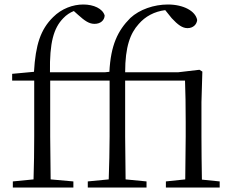

<svg xmlns="http://www.w3.org/2000/svg" viewBox="-20 -833 1040 853"><path d="M802 0H956V-27L877 -35C876 -91 875 -173 875 -227V-379L879 -515L866 -523L772 -512H536C536 -626 559 -685 596 -726C625 -760 666 -782 714 -788L743 -752C770 -723 790 -708 813 -708C838 -708 854 -724 856 -744C849 -784 795 -813 726 -813C664 -813 600 -791 559 -753C503 -697 472 -632 466 -514L447 -512H202C200 -643 218 -708 261 -752C275 -767 291 -777 308 -784L327 -767C357 -740 376 -727 400 -727C427 -727 444 -743 445 -764C436 -795 396 -813 350 -813C304 -813 254 -795 216 -757C160 -702 138 -634 131 -514L34 -505V-475H132V-227C132 -164 131 -99 129 -36L37 -27V0H306V-27L205 -36L203 -227V-475H467V-227C467 -164 465 -99 463 -36L370 -27V0H631V-27L538 -36L536 -227V-475H802C804 -421 805 -366 805 -291V-227L803 -36L717 -27V0Z"/></svg>

Font: Source Han Serif CN Light
Style: Regular
Weight: 300
Designer: Ryoko NISHIZUKA 西塚涼子 (kana & ideographs); Frank Grießhammer (Latin, Greek & Cyrillic); Wenlong ZHANG 张文龙 (bopomofo); San
Foundry: Adobe
Version: Version 2.003;hotconv 1.1.1;makeotfexe 2.6.0